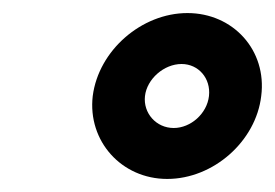

<svg xmlns="http://www.w3.org/2000/svg" viewBox="-20 -846 421 294"><path d="M202 -699C205 -725 231 -748 258 -748C284 -748 303 -726 300 -699C297 -672 272 -650 246 -650C219 -650 199 -673 202 -699ZM122 -699C114 -630 166 -572 236 -572C307 -572 372 -630 380 -699C389 -769 337 -826 267 -826C197 -826 131 -769 122 -699Z"/></svg>

Font: Bluebird
Style: SfBdExtObl
Weight: 700
Designer: Jasper
Foundry: Cannot Into Space Fonts
Version: Version 0.98